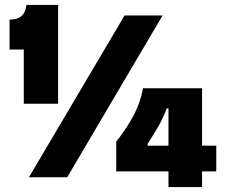

<svg xmlns="http://www.w3.org/2000/svg" viewBox="-20 -723 919 783"><path d="M77 -300V-521H19V-643Q49 -643 66 -656Q83 -669 88 -703H217V-300ZM98 0 488 -660H643L254 0ZM454 -24V-145Q490 -192 511.5 -228.5Q533 -265 545 -297Q557 -329 563 -363H804V40H667V-281H660Q646 -243 626 -208Q606 -173 582 -137V-129H862V-24Z"/></svg>

Font: Bricolage Grotesque 72pt ExtraBold
Style: Regular
Weight: 800
Designer: Mathieu Triay
Foundry: Atelier Triay
Version: Version 1.001;gftools[0.9.33.dev8+g029e19f]